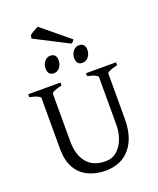

<svg xmlns="http://www.w3.org/2000/svg" viewBox="-180 -1108 1013 1230"><g transform="rotate(-20 327.0 -493.0)"><path d="M623 -595Q590 -588 571 -579.5Q552 -571 552 -564V-256Q552 -128 491.5 -56.5Q431 15 325 15Q259 15 206.5 -10Q154 -35 125 -86.5Q96 -138 96 -217V-564Q96 -570 78 -579Q60 -588 24 -595V-615H244V-595Q212 -588 193 -579.5Q174 -571 174 -564V-241Q174 -147 217.5 -94.5Q261 -42 345 -42Q391 -42 423 -70.5Q455 -99 471.5 -143.5Q488 -188 488 -236V-564Q488 -570 470.5 -579Q453 -588 418 -595V-615H623ZM226 -685Q185 -685 185 -732Q185 -760 201.5 -779.5Q218 -799 240 -799Q282 -799 282 -753Q282 -725 266 -705Q250 -685 226 -685ZM421 -685Q380 -685 380 -732Q380 -760 396.5 -779.5Q413 -799 436 -799Q478 -799 478 -753Q478 -725 461.5 -705Q445 -685 421 -685ZM417 -846Q410 -837 406.5 -833Q403 -829 396 -825L166 -943L170 -965Q178 -973 198 -984.5Q218 -996 229 -1001Z"/></g></svg>

Font: ChillKai
Style: Regular
Weight: 400
Designer: ChillType
Foundry: 寒蝉字型
Version: Version 2.000